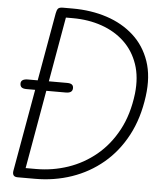

<svg xmlns="http://www.w3.org/2000/svg" viewBox="-61 -979 846 1031"><g transform="rotate(5 362.5 -464.0)"><path d="M73.5 0Q57 0 51 -8.2Q45 -16.5 47 -31L200 -895Q203 -912 209.5 -920.2Q216 -928.5 236 -928.5H288.5Q388.5 -928.5 473.2 -900.8Q558 -873 618.5 -818.2Q679 -763.5 707 -682.2Q735 -601 720.5 -493.5Q704.5 -373 655.5 -281Q606.5 -189 532 -126.5Q457.5 -64 364.2 -32Q271 0 167 0ZM111.5 -53H167Q256.5 -53 339.2 -81Q422 -109 490 -165.2Q558 -221.5 603 -305.5Q648 -389.5 661.5 -502Q671.5 -591.5 647.5 -661.2Q623.5 -731 572.8 -779Q522 -827 450.2 -852Q378.5 -877 293.5 -877H256.5ZM79.5 -476Q61 -476 52.8 -482.5Q44.5 -489 44.5 -503Q44.5 -515.5 54.2 -521.8Q64 -528 82 -528H293.5Q311 -528 319.2 -522Q327.5 -516 327.5 -503Q327.5 -489.5 318.5 -482.8Q309.5 -476 291 -476Z"/></g></svg>

Font: Edu VIC WA NT Hand
Style: Regular
Weight: 400
Designer: Tina and Corey Anderson, Eben Sorkin, Mirko Velimirovic
Foundry: Google for Education
Version: Version 1.000